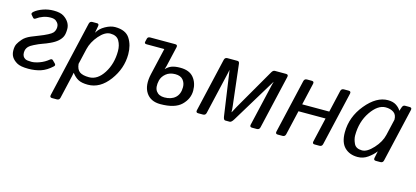

<svg xmlns="http://www.w3.org/2000/svg" viewBox="-59 -972 3512 1619"><g transform="rotate(15 1696.5 -163.0)"><path d="M9.8 -110.4Q9.8 -144.5 20.5 -165.5Q31.2 -186.5 54.2 -212.9Q77.1 -239.3 121.1 -258.3Q152.8 -272 190.4 -286.1Q228 -300.3 258.8 -316.4Q288.1 -331.5 298.3 -343Q308.6 -354.5 312.7 -368.2Q316.9 -381.8 316.9 -393.6Q316.9 -408.2 311.8 -419.9Q306.6 -431.6 291 -444.6Q275.4 -457.5 243.7 -457.5Q209 -457.5 177.7 -446Q146.5 -434.6 126 -418.9Q109.9 -406.7 100.6 -417L81.1 -439.5Q71.3 -450.7 89.8 -466.8Q116.2 -489.3 160.2 -505.1Q204.1 -521 253.4 -521Q311.5 -521 341.3 -501.7Q371.1 -482.4 387 -456.3Q402.8 -430.2 402.8 -400.9Q402.8 -359.4 392.8 -335.9Q382.8 -312.5 358.9 -291Q335 -269.5 294.4 -251Q262.7 -236.3 232.7 -226.1Q202.6 -215.8 163.1 -195.8Q132.8 -180.7 121.6 -168.5Q110.4 -156.2 105.5 -143.3Q100.6 -130.4 100.6 -113.3Q100.6 -96.2 107.4 -83.3Q114.3 -70.3 128.9 -62.7Q143.6 -55.2 181.6 -55.2Q210.9 -55.2 252 -70.1Q293 -85 328.1 -113.8Q342.8 -126 353.5 -115.2L376 -92.8Q389.2 -79.6 375 -66.9Q328.1 -23.4 279.3 -7.6Q230.5 8.3 170.9 8.3Q102.5 8.3 71.3 -10Q40 -28.3 24.9 -52.2Q9.8 -76.2 9.8 -110.4Z M429.2 195.3Q407.2 195.3 412.1 173.3L565.4 -490.7Q570.3 -512.7 592.3 -512.7H633.3Q651.4 -512.7 647.5 -490.7L636.7 -432.1H637.7Q659.2 -470.7 704.6 -495.8Q750 -521 789.1 -521Q881.8 -521 918.2 -464.1Q954.6 -407.2 954.6 -327.6Q954.6 -203.1 876 -97.4Q797.4 8.3 690.9 8.3Q636.7 8.3 606.4 -8.1Q576.2 -24.4 551.3 -57.6H550.3Q548.3 -43.9 544.4 -27.8L498 173.3Q493.2 195.3 471.2 195.3ZM570.8 -141.6Q575.7 -92.8 602.5 -74Q629.4 -55.2 684.1 -55.2Q758.3 -55.2 811 -137.9Q863.8 -220.7 863.8 -331.1Q863.8 -381.8 841.8 -419.7Q819.8 -457.5 764.6 -457.5Q716.8 -457.5 667.2 -400.1Q617.7 -342.8 602.5 -278.3Z M1083 -449.2Q1061 -449.2 1064.9 -466.3L1071.8 -495.6Q1075.7 -512.7 1097.7 -512.7H1315.4Q1337.4 -512.7 1332.5 -490.7L1292.5 -316.9Q1287.6 -297.9 1283.7 -287.1H1284.7Q1307.1 -311.5 1335.9 -321.8Q1364.7 -332 1408.7 -332Q1487.8 -332 1525.4 -286.6Q1563 -241.2 1563 -172.9Q1563 -101.6 1506.8 -46.6Q1450.7 8.3 1323.7 8.3Q1237.8 8.3 1198.5 -52.5Q1159.2 -113.3 1183.1 -216.8L1236.8 -449.2ZM1261.2 -180.7Q1247.1 -119.1 1270.3 -87.2Q1293.5 -55.2 1341.8 -55.2Q1402.8 -55.2 1437.5 -87.2Q1472.2 -119.1 1472.2 -178.7Q1472.2 -215.8 1450.2 -242.2Q1428.2 -268.6 1382.3 -268.6Q1332.5 -268.6 1301 -242.2Q1269.5 -215.8 1261.2 -180.7Z M1652.8 0Q1630.9 0 1635.7 -22L1744.1 -490.7Q1749 -512.7 1771 -512.7H1858.9Q1874 -512.7 1876.5 -493.7L1914.1 -171.4Q1915 -161.1 1918.5 -133.8Q1921.9 -106.4 1921.9 -82H1923.8Q1935.5 -106.4 1951.2 -133.8Q1966.8 -161.1 1972.7 -171.4L2158.7 -493.7Q2169.9 -512.7 2185.1 -512.7H2282.7Q2304.7 -512.7 2299.8 -490.7L2191.4 -22Q2186.5 0 2164.6 0H2122.6Q2100.6 0 2105.5 -22L2190.9 -390.6Q2194.3 -404.8 2198.7 -419.9H2197.8L1960.9 -29.8Q1942.9 0 1927.7 0H1889.6Q1874.5 0 1870.1 -29.8L1814 -419.9H1813Q1810.5 -405.8 1807.1 -390.6L1721.7 -22Q1716.8 0 1694.8 0Z M2347.2 0Q2325.2 0 2330.1 -22L2438.5 -490.7Q2443.4 -512.7 2465.3 -512.7H2507.3Q2529.3 -512.7 2524.4 -490.7L2480.5 -299.8H2716.8L2760.7 -490.7Q2765.6 -512.7 2787.6 -512.7H2829.6Q2851.6 -512.7 2846.7 -490.7L2738.3 -22Q2733.4 0 2711.4 0H2669.4Q2647.5 0 2652.3 -22L2701.7 -235.4H2465.3L2416 -22Q2411.1 0 2389.2 0Z M2888.7 -165.5Q2888.7 -299.8 2979.7 -410.4Q3070.8 -521 3170.9 -521Q3214.8 -521 3243.2 -502.7Q3271.5 -484.4 3285.2 -460H3286.1L3296.4 -490.7Q3303.7 -512.7 3320.3 -512.7H3361.3Q3383.3 -512.7 3378.4 -490.7L3270 -22Q3265.1 0 3243.2 0H3203.6Q3182.1 0 3186.5 -22L3198.7 -80.6H3197.8Q3173.8 -48.8 3134 -20.3Q3094.2 8.3 3045.4 8.3Q2974.6 8.3 2931.6 -34.4Q2888.7 -77.1 2888.7 -165.5ZM2979.5 -162.1Q2979.5 -129.9 2996.8 -92.5Q3014.2 -55.2 3067.9 -55.2Q3111.8 -55.2 3165 -113.3Q3218.3 -171.4 3232.9 -234.4L3265.6 -376Q3265.6 -419.9 3237.5 -438.7Q3209.5 -457.5 3168 -457.5Q3099.6 -457.5 3039.6 -369.9Q2979.5 -282.2 2979.5 -162.1Z"/></g></svg>

Font: Istok Web
Style: Italic
Weight: 400
Italic angle: -13°
Designer: Andrey V. Panov
Foundry: Andrey V. Panov
Version: Version 1.0.2g